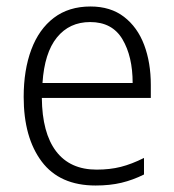

<svg xmlns="http://www.w3.org/2000/svg" viewBox="-20 -562 536 592"><path d="M259 -542Q321 -542 362.5 -510Q404 -478 424.5 -423.5Q445 -369 445 -300V-260H109Q110 -152 153 -95.5Q196 -39 278 -39Q319 -39 352.5 -47.5Q386 -56 424 -75V-24Q390 -7 354.5 1.5Q319 10 275 10Q164 10 108.5 -64Q53 -138 53 -263Q53 -346 76.5 -409Q100 -472 146 -507Q192 -542 259 -542ZM258 -494Q194 -494 155.5 -446.5Q117 -399 111 -306H389Q389 -388 357.5 -441Q326 -494 258 -494Z"/></svg>

Font: Noto Sans Gurmukhi SemiCondensed Light
Style: Regular
Weight: 300
Width: 4
Designer: Jelle Bosma - Monotype Design Team
Foundry: Monotype Imaging Inc.
Version: Version 2.004; ttfautohint (v1.8.4.7-5d5b)